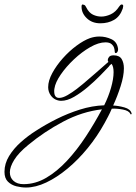

<svg xmlns="http://www.w3.org/2000/svg" viewBox="-74 -445 608 857"><path d="M42 392Q21 392 -1 386.5Q-23 381 -38.5 366Q-54 351 -54 322Q-54 285 -33.5 251.5Q-13 218 19 189.5Q51 161 86 139Q129 111 179 86Q229 61 283 44Q337 27 391 25Q410 -13 421.5 -53Q433 -93 433 -123Q433 -148 424 -160Q415 -154 412 -148Q398 -133 373.5 -108Q349 -83 318.5 -57Q288 -31 257 -13Q226 5 199 5Q186 5 173.5 -1Q161 -7 152 -20Q141 -36 141 -56Q141 -85 159.5 -119Q178 -153 206.5 -185Q235 -217 267.5 -241Q300 -265 328 -275Q337 -278 347.5 -280Q358 -282 370 -282Q398 -282 423.5 -270Q449 -258 453 -227V-224Q453 -217 449.5 -212.5Q446 -208 443 -208Q438 -208 438 -216Q438 -221 435.5 -230.5Q433 -240 424 -248Q415 -256 397 -256Q366 -256 328.5 -234.5Q291 -213 256 -180Q221 -147 197 -112Q173 -77 169 -50Q168 -46 168 -43Q168 -40 168 -37Q168 -8 190 -8Q206 -8 227.5 -20.5Q249 -33 268.5 -48Q288 -63 296 -70Q323 -93 352.5 -118.5Q382 -144 410 -169Q407 -171 407 -177Q407 -183 412.5 -190.5Q418 -198 433 -198Q459 -198 469 -181.5Q479 -165 479 -140Q479 -106 464.5 -60.5Q450 -15 431 26Q455 27 481.5 34.5Q508 42 513 60Q515 63 512 65Q509 67 508 63Q501 49 474.5 44Q448 39 425 40Q417 59 408.5 75Q400 91 393 104Q360 164 317.5 216Q275 268 227.5 307.5Q180 347 132.5 369.5Q85 392 42 392ZM31 377Q84 377 132.5 348.5Q181 320 225.5 272Q270 224 309 164.5Q348 105 381 43Q293 53 208 98Q123 143 52 202Q9 237 -10.5 268.5Q-30 300 -30 324Q-30 348 -13.5 362.5Q3 377 31 377ZM374 -341Q337 -341 313.5 -363.5Q290 -386 290 -415Q290 -425 295 -425Q297 -425 302 -423Q307 -421 311 -412Q323 -388 341 -379.5Q359 -371 378 -371Q398 -371 420 -381Q442 -391 458 -416Q464 -425 469 -425Q476 -425 476 -418Q476 -415 474 -407Q462 -372 435.5 -356.5Q409 -341 374 -341Z"/></svg>

Font: WindSong
Style: Regular
Weight: 400
Designer: Robert E. Leuschke
Foundry: Robert E. Leuschke
Version: Version 1.010; ttfautohint (v1.8.3)